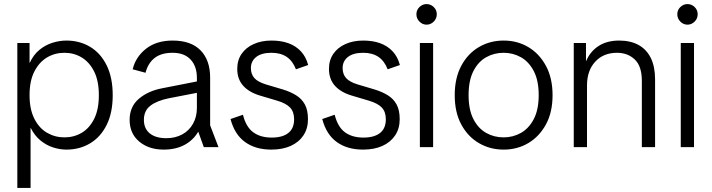

<svg xmlns="http://www.w3.org/2000/svg" viewBox="-20 -722 3491 942"><path d="M65 200V-511H125V-414H126Q144 -453 173 -477Q202 -501 237 -512Q272 -523 306 -523Q371 -523 422.5 -492Q474 -461 503.5 -401Q533 -341 533 -255Q533 -169 503.5 -109.5Q474 -50 422.5 -19Q371 12 306 12Q274 12 241 1.5Q208 -9 179 -32.5Q150 -56 131 -94H130V200ZM296 -48Q343 -48 381 -70.5Q419 -93 442 -139Q465 -185 465 -255Q465 -325 442 -371Q419 -417 381 -440Q343 -463 296 -463Q249 -463 210.5 -440Q172 -417 148.5 -371Q125 -325 125 -255Q125 -186 148.5 -139.5Q172 -93 211 -70.5Q250 -48 296 -48Z M783 12Q710 12 663 -27.5Q616 -67 616 -134Q616 -199 661.5 -237.5Q707 -276 776 -289L990 -331V-275L809 -240Q750 -228 718 -203.5Q686 -179 686 -134Q686 -91 715 -67.5Q744 -44 796 -44Q840 -44 874 -62.5Q908 -81 927 -115Q946 -149 946 -192V-340Q946 -397 915 -430Q884 -463 827 -463Q771 -463 738.5 -437.5Q706 -412 694 -365L631 -382Q645 -442 696 -482.5Q747 -523 827 -523Q917 -523 964 -475Q1011 -427 1011 -341V-107L1052 0H980L953 -75H952Q928 -34 885 -11Q842 12 783 12Z M1311 12Q1234 12 1182.5 -25Q1131 -62 1111 -138L1172 -159Q1187 -99 1222.5 -73Q1258 -47 1313 -47Q1366 -47 1394.5 -69.5Q1423 -92 1423 -137Q1423 -173 1403.5 -194Q1384 -215 1340 -228L1256 -253Q1202 -269 1173 -301.5Q1144 -334 1144 -384Q1144 -427 1165.5 -458Q1187 -489 1225 -506Q1263 -523 1312 -523Q1359 -523 1395 -510Q1431 -497 1456 -470.5Q1481 -444 1492 -403L1432 -382Q1416 -423 1386.5 -443Q1357 -463 1312 -463Q1263 -463 1237 -442.5Q1211 -422 1211 -388Q1211 -358 1228 -339Q1245 -320 1284 -308L1368 -283Q1404 -272 1432 -255Q1460 -238 1475.5 -210Q1491 -182 1491 -137Q1491 -91 1468.5 -57.5Q1446 -24 1406 -6Q1366 12 1311 12Z M1761 12Q1684 12 1632.5 -25Q1581 -62 1561 -138L1622 -159Q1637 -99 1672.5 -73Q1708 -47 1763 -47Q1816 -47 1844.5 -69.5Q1873 -92 1873 -137Q1873 -173 1853.5 -194Q1834 -215 1790 -228L1706 -253Q1652 -269 1623 -301.5Q1594 -334 1594 -384Q1594 -427 1615.5 -458Q1637 -489 1675 -506Q1713 -523 1762 -523Q1809 -523 1845 -510Q1881 -497 1906 -470.5Q1931 -444 1942 -403L1882 -382Q1866 -423 1836.5 -443Q1807 -463 1762 -463Q1713 -463 1687 -442.5Q1661 -422 1661 -388Q1661 -358 1678 -339Q1695 -320 1734 -308L1818 -283Q1854 -272 1882 -255Q1910 -238 1925.5 -210Q1941 -182 1941 -137Q1941 -91 1918.5 -57.5Q1896 -24 1856 -6Q1816 12 1761 12Z M2040 0V-511H2105V0ZM2073 -601Q2053 -601 2038 -616Q2023 -631 2023 -652Q2023 -673 2038 -687.5Q2053 -702 2073 -702Q2093 -702 2108 -687.5Q2123 -673 2123 -652Q2123 -631 2108 -616Q2093 -601 2073 -601Z M2451 12Q2384 12 2329.5 -20Q2275 -52 2243 -111.5Q2211 -171 2211 -255Q2211 -339 2243 -399Q2275 -459 2329.5 -491Q2384 -523 2451 -523Q2518 -523 2572 -491Q2626 -459 2658.5 -399Q2691 -339 2691 -255Q2691 -171 2658.5 -111.5Q2626 -52 2572 -20Q2518 12 2451 12ZM2451 -48Q2497 -48 2536 -70Q2575 -92 2599 -138Q2623 -184 2623 -255Q2623 -327 2599 -373Q2575 -419 2536 -441Q2497 -463 2451 -463Q2404 -463 2365 -441Q2326 -419 2302.5 -373Q2279 -327 2279 -255Q2279 -184 2302.5 -138Q2326 -92 2365 -70Q2404 -48 2451 -48Z M3129 0V-326Q3129 -397 3094.5 -430Q3060 -463 3007 -463Q2941 -463 2900.5 -419.5Q2860 -376 2860 -303V0H2795V-511H2855V-423H2856Q2876 -470 2917 -496.5Q2958 -523 3018 -523Q3073 -523 3112.5 -501.5Q3152 -480 3173 -437.5Q3194 -395 3194 -332V0Z M3320 0V-511H3385V0ZM3353 -601Q3333 -601 3318 -616Q3303 -631 3303 -652Q3303 -673 3318 -687.5Q3333 -702 3353 -702Q3373 -702 3388 -687.5Q3403 -673 3403 -652Q3403 -631 3388 -616Q3373 -601 3353 -601Z"/></svg>

Font: TikTok Sans 24pt Light
Style: Regular
Weight: 300
Version: Version 4.000